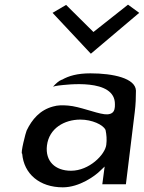

<svg xmlns="http://www.w3.org/2000/svg" viewBox="-20 -799 617 822"><path d="M246 -458H245C232 -453 221 -443 207 -428C213 -430 223 -432 232 -433C260 -436 474 -466 472 -352C472 -345 472 -338 470 -331C465 -310 443 -308 427 -310C387 -315 321 -343 272 -347C246 -349 228 -349 207 -343C151 -328 117 -288 94 -240C91 -235 66 -139 75 -141C82 -55 149 3 249 3C321 3 388 -47 408 -67L428 -86L418 -10H519L557 -320C561 -352 562 -382 562 -411C560 -464 465 -485 367 -485C311 -485 274 -474 246 -458ZM284 -68C216 -68 173 -109 181 -176C190 -250 256 -287 324 -287C374 -287 421 -265 431 -244L432 -243V-242C436 -223 438 -201 435 -179C430 -137 362 -68 284 -68ZM205 -744 369 -569 576 -744 528 -779 380 -662 263 -778Z"/></svg>

Font: Bluebird
Style: LiObl
Weight: 300
Designer: Jasper
Foundry: Cannot Into Space Fonts
Version: Version 0.98